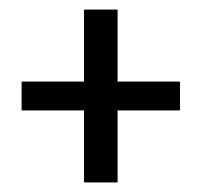

<svg xmlns="http://www.w3.org/2000/svg" viewBox="-20 -511 420 400"><path d="M355 -341V-281H225V-131H155V-281H25V-341H155V-491H225V-341Z"/></svg>

Font: Teko Light
Style: Regular
Weight: 300
Designer: Manushi Parikh, Jonny Pinhorn
Foundry: Indian Type Foundry
Version: Version 1.105;PS 1.0;hotconv 1.0.78;makeotf.lib2.5.61930; tt